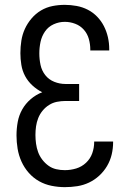

<svg xmlns="http://www.w3.org/2000/svg" viewBox="-20 -763 540 791"><path d="M247 8Q220 8 192.5 2.5Q165 -3 141 -16.5Q117 -30 98.5 -51Q80 -72 68.5 -97.5Q57 -123 52.5 -150.5Q48 -178 48 -205Q48 -233 53 -260.5Q58 -288 71.5 -312Q85 -336 106.5 -354.5Q128 -373 154 -383Q132 -394 113.5 -411Q95 -428 83.5 -449.5Q72 -471 68 -495.5Q64 -520 64 -544Q64 -570 68 -595.5Q72 -621 82.5 -644Q93 -667 110 -687Q127 -707 149 -720Q171 -733 196 -738Q221 -743 247 -743Q271 -743 295.5 -738.5Q320 -734 341.5 -723Q363 -712 380 -694.5Q397 -677 408 -655.5Q419 -634 424.5 -610Q430 -586 430 -561V-555H352V-559Q352 -581 346 -602.5Q340 -624 325.5 -640.5Q311 -657 290 -665Q269 -673 247 -673Q223 -673 201 -663Q179 -653 165.5 -633.5Q152 -614 147 -590.5Q142 -567 142 -543Q142 -519 147 -495.5Q152 -472 166.5 -453.5Q181 -435 203.5 -426Q226 -417 250 -417H306V-347H250Q232 -347 214.5 -343.5Q197 -340 182 -330.5Q167 -321 155.5 -307Q144 -293 137.5 -276.5Q131 -260 128.5 -242.5Q126 -225 126 -207Q126 -189 128.5 -171Q131 -153 137 -136.5Q143 -120 154 -105.5Q165 -91 179.5 -80.5Q194 -70 211.5 -66Q229 -62 247 -62Q271 -62 294 -69Q317 -76 334.5 -92.5Q352 -109 360 -131.5Q368 -154 368 -178V-180H446V-177Q446 -151 440 -126Q434 -101 421 -79Q408 -57 389 -39.5Q370 -22 347 -11Q324 0 298.5 4Q273 8 247 8Z"/></svg>

Font: Iosevka srxl
Style: Regular
Weight: 400
Monospace: yes
Designer: Belleve Invis
Foundry: Belleve Invis
Version: Version 33.0.1; ttfautohint (v1.8.3)